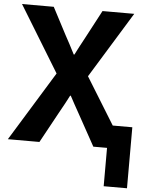

<svg xmlns="http://www.w3.org/2000/svg" viewBox="-65 -852 867 1130"><g transform="rotate(5 368.5 -287.0)"><path d="M4.9 0 256.8 -410.2 18.6 -799.8H206.1L291 -637.7Q294.9 -630.9 316.4 -590.8Q337.9 -550.8 347.7 -530.3H351.6Q372.1 -571.3 408.2 -637.7L494.1 -799.8H681.6L442.4 -410.2L695.3 0H509.8L411.1 -178.7Q398.4 -200.2 377.9 -238.3Q357.4 -276.4 351.6 -287.1H347.7Q345.7 -283.2 322.8 -239.7Q299.8 -196.3 289.1 -178.7L191.4 0ZM590.8 -133.8H728.5V226.6H590.8Z"/></g></svg>

Font: Gothic A1 Black
Style: Regular
Weight: 900
Version: Version 2.50